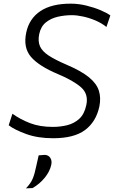

<svg xmlns="http://www.w3.org/2000/svg" viewBox="-20 -746 624 1050"><path d="M270.5 10Q187 10 123.5 -13Q60 -36 27.5 -61L48 -124Q91 -93 144.5 -72.5Q198 -52 269 -52Q309 -52 347 -61.2Q385 -70.5 413.2 -96Q441.5 -121.5 452 -171.5Q465 -232 423 -268.8Q381 -305.5 297.5 -340.5Q192.5 -384.5 149.2 -435.2Q106 -486 123.5 -568Q139.5 -644 200.5 -685Q261.5 -726 366.5 -726Q409.5 -726 452.2 -715.5Q495 -705 530 -690.2Q565 -675.5 583.5 -661.5L562 -598.5Q537 -619 503.2 -633.5Q469.5 -648 435 -655.5Q400.5 -663 373 -663Q334 -663 296.5 -654.5Q259 -646 231.2 -623.8Q203.5 -601.5 194.5 -560Q186.5 -521 198.5 -493.2Q210.5 -465.5 246.5 -442Q282.5 -418.5 345.5 -391.5Q424 -358 466 -323.8Q508 -289.5 520.5 -250.5Q533 -211.5 523.5 -164Q505.5 -80 445.2 -35Q385 10 270.5 10ZM122 284Q148.5 256.5 159.2 230.2Q170 204 178 163.5Q181.5 148.5 184.8 133.2Q188 118 191.5 103.5L226 101Q246 102.5 255.5 118Q265 133.5 260.5 154.5Q253 191 224.8 225.8Q196.5 260.5 158 282.5Z"/></svg>

Font: Commissioner Light
Style: Italic
Weight: 300
Italic angle: -12°
Designer: Kostas Bartsokas
Foundry: Kostas Bartsokas
Version: Version 1.000; ttfautohint (v1.8.3)